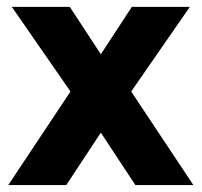

<svg xmlns="http://www.w3.org/2000/svg" viewBox="-20 -536 584 556"><path d="M540 0H372.1L272 -151.9L171.9 0H3.9L184.1 -271L14.2 -516.1H182.1L272 -378.9L361.8 -516.1H529.8L359.9 -271Z"/></svg>

Font: Creato Display ExtraBold
Style: Regular
Weight: 800
Version: Version 1.000